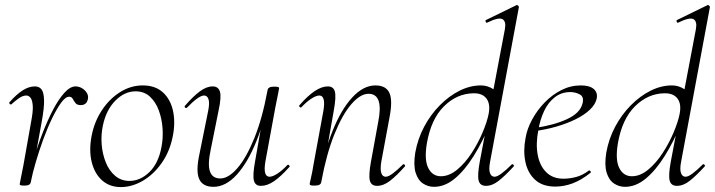

<svg xmlns="http://www.w3.org/2000/svg" viewBox="-20 -746 2904 780"><path d="M105 -6 95 -7Q103 -50 118 -102Q133 -154 153 -205.5Q173 -257 195.5 -300Q218 -343 241.5 -369Q265 -395 287 -395Q300 -395 312.5 -388Q325 -381 332.5 -369Q340 -357 337 -343Q334 -330 326.5 -324.5Q319 -319 308 -319Q293 -319 286.5 -327.5Q280 -336 275.5 -344.5Q271 -353 261 -353Q246 -353 228.5 -329Q211 -305 192 -266Q173 -227 156 -180.5Q139 -134 125.5 -88Q112 -42 105 -6ZM80 8Q67 8 63.5 6.5Q60 5 60 2Q60 -1 65.5 -26.5Q71 -52 75 -74L106 -249Q115 -295 113 -318Q111 -341 103.5 -349.5Q96 -358 87 -358Q72 -358 55.5 -346Q39 -334 26 -322Q24 -320 20 -323.5Q16 -327 18 -330Q46 -362 71.5 -378.5Q97 -395 122 -395Q139 -395 148.5 -383Q158 -371 159 -339.5Q160 -308 149 -249L105 -6Q103 8 80 8Z M471 14Q425 14 394.5 -13.5Q364 -41 352.5 -88Q341 -135 352 -193Q363 -251 393.5 -297.5Q424 -344 467.5 -371.5Q511 -399 560 -399Q611 -399 642 -370.5Q673 -342 683 -295Q693 -248 682 -193Q670 -131 637 -84Q604 -37 560 -11.5Q516 14 471 14ZM506 -11Q550 -11 587 -47Q624 -83 636 -149Q643 -184 640.5 -223Q638 -262 625.5 -296.5Q613 -331 589.5 -353Q566 -375 531 -375Q486 -375 448.5 -337Q411 -299 398 -236Q390 -199 393 -160Q396 -121 409.5 -87Q423 -53 447.5 -32Q472 -11 506 -11Z M847 13Q804 13 789.5 -18Q775 -49 790 -119L826 -297Q832 -328 827 -343Q822 -358 809 -358Q798 -358 780 -345Q762 -332 740 -309Q736 -305 732 -309Q728 -313 732 -317Q765 -355 792 -375Q819 -395 844 -395Q867 -395 873.5 -373.5Q880 -352 868 -297L836 -138Q823 -78 833 -49.5Q843 -21 875 -21Q908 -21 944.5 -63Q981 -105 1013.5 -185.5Q1046 -266 1067 -380L1078 -379Q1058 -263 1022.5 -174.5Q987 -86 942 -36.5Q897 13 847 13ZM1040 9Q1017 9 1011.5 -12.5Q1006 -34 1016 -89L1067 -380Q1069 -394 1093 -394Q1106 -394 1110 -392.5Q1114 -391 1114 -388Q1114 -385 1109 -361.5Q1104 -338 1099 -312L1058 -89Q1048 -28 1075 -28Q1087 -28 1106 -40Q1125 -52 1147 -75Q1150 -79 1154.5 -74.5Q1159 -70 1155 -67Q1121 -29 1093.5 -10Q1066 9 1040 9Z M1512 9Q1488 9 1482.5 -12.5Q1477 -34 1487 -89L1516 -248Q1540 -365 1477 -365Q1444 -365 1407.5 -323Q1371 -281 1338.5 -200.5Q1306 -120 1285 -6L1274 -7Q1295 -123 1330 -211.5Q1365 -300 1410.5 -349.5Q1456 -399 1505 -399Q1548 -399 1562 -368.5Q1576 -338 1562 -267L1529 -89Q1524 -58 1529 -43Q1534 -28 1547 -28Q1558 -28 1576 -41.5Q1594 -55 1616 -77Q1619 -81 1623.5 -77Q1628 -73 1624 -69Q1591 -32 1564.5 -11.5Q1538 9 1512 9ZM1259 8Q1246 8 1242 6.5Q1238 5 1238 2Q1238 -1 1243.5 -24.5Q1249 -48 1253 -74L1294 -297Q1304 -358 1277 -358Q1265 -358 1246 -346Q1227 -334 1205 -311Q1202 -307 1197.5 -311.5Q1193 -316 1197 -319Q1230 -357 1258.5 -376Q1287 -395 1312 -395Q1335 -395 1340.5 -373.5Q1346 -352 1336 -297L1285 -6Q1283 8 1259 8Z M1743 13Q1719 13 1698.5 -0.5Q1678 -14 1668.5 -44.5Q1659 -75 1667 -126Q1677 -182 1703 -231Q1729 -280 1766.5 -318Q1804 -356 1847 -377.5Q1890 -399 1934 -399Q1961 -399 1984.5 -383.5Q2008 -368 2012 -332L1972 -246Q1941 -171 1904.5 -112.5Q1868 -54 1827.5 -20.5Q1787 13 1743 13ZM1771 -30Q1805 -30 1837.5 -57Q1870 -84 1896.5 -125Q1923 -166 1941 -209Q1959 -252 1965 -283Q1973 -324 1956 -346Q1939 -368 1903 -367Q1836 -366 1783.5 -314Q1731 -262 1714 -163Q1703 -96 1720 -63Q1737 -30 1771 -30ZM1954 9Q1930 9 1924.5 -12.5Q1919 -34 1929 -89L2031 -627Q2037 -659 2021.5 -668Q2006 -677 1959 -654Q1955 -652 1953 -658Q1951 -664 1955 -665L2078 -725Q2081 -727 2085 -723Q2089 -719 2088 -717L1971 -89Q1965 -58 1970.5 -43Q1976 -28 1989 -28Q2000 -28 2018 -41.5Q2036 -55 2058 -77Q2061 -81 2065.5 -77Q2070 -73 2066 -69Q2032 -32 2006 -11.5Q1980 9 1954 9Z M2236 12Q2184 12 2154 -15.5Q2124 -43 2114.5 -88Q2105 -133 2115 -185Q2121 -222 2141.5 -260Q2162 -298 2192.5 -329.5Q2223 -361 2260.5 -380Q2298 -399 2340 -399Q2375 -399 2392 -384.5Q2409 -370 2404 -345Q2399 -322 2376.5 -300.5Q2354 -279 2318.5 -261.5Q2283 -244 2239.5 -231.5Q2196 -219 2149 -213L2151 -226Q2229 -237 2282.5 -261.5Q2336 -286 2346 -324Q2354 -352 2336 -362Q2318 -372 2297 -372Q2261 -372 2234 -351Q2207 -330 2190.5 -295Q2174 -260 2167 -218Q2156 -161 2164.5 -116.5Q2173 -72 2199.5 -46Q2226 -20 2269 -20Q2294 -20 2320.5 -27Q2347 -34 2372 -53Q2375 -55 2378.5 -51Q2382 -47 2379 -44Q2341 -14 2306 -1Q2271 12 2236 12Z M2519 13Q2495 13 2474.5 -0.5Q2454 -14 2444.5 -44.5Q2435 -75 2443 -126Q2453 -182 2479 -231Q2505 -280 2542.5 -318Q2580 -356 2623 -377.5Q2666 -399 2710 -399Q2737 -399 2760.5 -383.5Q2784 -368 2788 -332L2748 -246Q2717 -171 2680.5 -112.5Q2644 -54 2603.5 -20.5Q2563 13 2519 13ZM2547 -30Q2581 -30 2613.5 -57Q2646 -84 2672.5 -125Q2699 -166 2717 -209Q2735 -252 2741 -283Q2749 -324 2732 -346Q2715 -368 2679 -367Q2612 -366 2559.5 -314Q2507 -262 2490 -163Q2479 -96 2496 -63Q2513 -30 2547 -30ZM2730 9Q2706 9 2700.5 -12.5Q2695 -34 2705 -89L2807 -627Q2813 -659 2797.5 -668Q2782 -677 2735 -654Q2731 -652 2729 -658Q2727 -664 2731 -665L2854 -725Q2857 -727 2861 -723Q2865 -719 2864 -717L2747 -89Q2741 -58 2746.5 -43Q2752 -28 2765 -28Q2776 -28 2794 -41.5Q2812 -55 2834 -77Q2837 -81 2841.5 -77Q2846 -73 2842 -69Q2808 -32 2782 -11.5Q2756 9 2730 9Z"/></svg>

Font: Cormorant Infant Light
Style: Italic
Weight: 300
Italic angle: -10°
Designer: Christian Thalmann (Catharsis Fonts)
Foundry: Catharsis Fonts
Version: Version 4.001